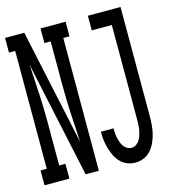

<svg xmlns="http://www.w3.org/2000/svg" viewBox="-121 -826 831 925"><g transform="rotate(-15 294.5 -363.5)"><path d="M-11 0V-74H20V-662H-11V-735H85L209 -157Q205 -228 201 -299Q197 -370 197 -441V-662H166V-735H291V-662H260V0H194L70 -578Q74 -507 78 -436Q82 -365 82 -294V-74H113V0ZM442 8Q421 8 401.5 0.5Q382 -7 367.5 -22Q353 -37 344 -55.5Q335 -74 329 -94.5Q323 -115 320.5 -135Q318 -155 318 -176Q318 -177 318 -177.5Q318 -178 318 -179H381Q381 -178 381 -178Q381 -178 381 -177Q381 -165 382 -153.5Q383 -142 385.5 -130.5Q388 -119 392 -108Q396 -97 402.5 -87.5Q409 -78 419.5 -72Q430 -66 442 -66Q455 -66 466 -74Q477 -82 483 -93Q489 -104 493 -117Q497 -130 499 -143Q501 -156 501.5 -169Q502 -182 502 -195V-662H402V-735H565V-195Q565 -173 563.5 -150.5Q562 -128 557 -106.5Q552 -85 543 -64.5Q534 -44 519.5 -27Q505 -10 484.5 -1Q464 8 442 8Z"/></g></svg>

Font: Iosevka Slab Extended
Style: Regular
Weight: 400
Width: 7
Monospace: yes
Designer: Belleve Invis
Foundry: Belleve Invis
Version: Version 11.1.1; ttfautohint (v1.8.3)